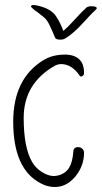

<svg xmlns="http://www.w3.org/2000/svg" viewBox="-20 -748 408 770"><path d="M153 -506Q33 -432 33 -260Q33 -70 143 -13Q170 2 200 2Q247 2 282 -40Q317 -82 317 -136Q317 -145 310 -151.5Q303 -158 294 -158Q274 -158 274 -139Q271 -98 257 -75Q243 -52 212 -44Q198 -42 197 -42Q173 -42 147.5 -58.5Q122 -75 109 -98Q75 -156 75 -275Q75 -414 201 -485Q214 -491 225 -491Q268 -491 300 -444Q303 -439 309.5 -442.5Q316 -446 317 -452Q318 -492 297 -511Q276 -530 236 -529Q188 -528 153 -506ZM368 -715Q368 -723 346 -723Q335 -723 327 -718Q313 -706 281 -671Q252 -639 234 -624Q222 -657 204 -684Q182 -716 123 -727Q107 -730 104 -723Q104 -721 105 -720Q115 -709 137 -694Q160 -677 168 -666Q176 -655 189 -625Q201 -598 201 -597Q204 -589 222 -589Q234 -589 242 -594Q275 -614 313 -656Q352 -699 366 -711Q368 -713 368 -715Z"/></svg>

Font: Neythal
Style: Regular
Weight: 400
Designer: Tharique Azeez
Foundry: Tharique Azeez
Version: Version 0.44